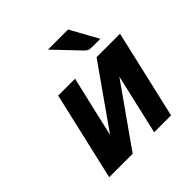

<svg xmlns="http://www.w3.org/2000/svg" viewBox="-176 -819 966 966"><g transform="rotate(-45 307.0 -336.0)"><path d="M301 -672H444L526 -524H470Q450 -524 441.5 -528.5Q433 -533 420 -547ZM65 0 174 -472H294L235 -219Q235 -216 234 -213L219 -148L447 -472H614L505 0H385L443 -252L444 -254Q444 -256 444 -257L459 -322L232 0Z"/></g></svg>

Font: Coval
Style: ExtraBold Italic
Weight: 800
Foundry: Context Ltd
Version: Version 001.000